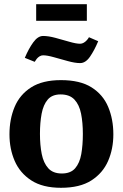

<svg xmlns="http://www.w3.org/2000/svg" viewBox="-20 -883 584 913"><path d="M270 10Q183 10 129 -25Q75 -60 50 -117.5Q25 -175 25 -244Q25 -316 49.5 -374.5Q74 -433 128 -467.5Q182 -502 270 -502Q361 -502 415.5 -467.5Q470 -433 494.5 -374.5Q519 -316 519 -244Q519 -175 494 -117.5Q469 -60 414.5 -25Q360 10 270 10ZM274 -58Q316 -58 337.5 -83Q359 -108 366.5 -150.5Q374 -193 374 -246Q374 -300 365.5 -342.5Q357 -385 334 -409.5Q311 -434 268 -434Q228 -434 207 -409.5Q186 -385 178 -342.5Q170 -300 170 -246Q170 -193 178.5 -150.5Q187 -108 209.5 -83Q232 -58 274 -58ZM361 -583Q337 -583 302.5 -592.5Q268 -602 236 -611Q204 -620 185 -620Q176 -620 168 -615Q160 -610 154.5 -603Q149 -596 145 -589L98 -608Q116 -651 138 -681.5Q160 -712 185 -712Q210 -712 243.5 -703Q277 -694 309.5 -684.5Q342 -675 361 -675Q370 -675 378.5 -680Q387 -685 393.5 -692.5Q400 -700 403 -706L447 -687Q429 -644 408 -613.5Q387 -583 361 -583ZM152 -784V-863H393V-784Z"/></svg>

Font: Manuale
Style: Bold
Weight: 700
Version: Version 1.002